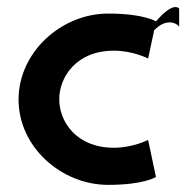

<svg xmlns="http://www.w3.org/2000/svg" viewBox="-20 -510 522 538"><path d="M417 -14 395 -118C395 -118 353 -96 299 -96C193 -96 146 -170 146 -232C146 -293 193 -368 299 -368C353 -368 395 -346 395 -346L412 -425C445 -460 475 -446 482 -435V-486C470 -498 446 -484 417 -450C417 -450 384 -472 283 -472C152 -472 32 -364 32 -231C32 -98 152 8 283 8C384 8 417 -14 417 -14Z"/></svg>

Font: Hussar Tani
Style: Bold
Weight: 700
Foundry: Cannot Into Space Fonts
Version: Version 0.92